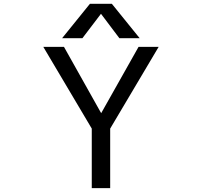

<svg xmlns="http://www.w3.org/2000/svg" viewBox="-20 -976 1040 998"><path d="M706.1 -777.3H600.6L504.9 -904.3L408.2 -777.3H302.7L447.3 -956.1H561.5ZM700.2 -732.4H804.7L552.7 -307.6V2H457V-307.6L205.1 -732.4H312.5L505.9 -387.7Z"/></svg>

Font: Gen Shin Gothic Monospace Regular
Style: Regular
Weight: 400
Designer: [Source Han Sans]
Ryoko NISHIZUKA  (kana & ideographs); Paul D. Hunt (Latin, Greek & Cyrillic); Wenlong ZHANG  (bopomofo
Version: Version 1.002.20150607